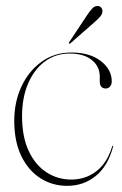

<svg xmlns="http://www.w3.org/2000/svg" viewBox="-20 -611 408 640"><path d="M352.5 -339.5Q352.5 -329.5 346.8 -322.8Q341 -316 333 -316Q312.5 -316 312.5 -340V-356Q312.5 -389.5 286 -411Q259.5 -432.5 212.5 -432.5Q164.5 -432.5 128.8 -405.5Q93 -378.5 73.2 -331.5Q53.5 -284.5 53.5 -224Q53.5 -155.5 75.5 -108.2Q97.5 -61 134.8 -36.8Q172 -12.5 217.5 -12.5Q265 -12.5 301 -40Q337 -67.5 354 -123Q354.5 -125 356 -125Q358.5 -125 357 -122.5Q340 -57.5 299.2 -24.5Q258.5 8.5 204 8.5Q155 8.5 115 -16.8Q75 -42 51.2 -90.5Q27.5 -139 27.5 -209Q27.5 -270.5 51.2 -322Q75 -373.5 118 -404.8Q161 -436 218 -436Q279 -436 315.8 -407.8Q352.5 -379.5 352.5 -339.5ZM268 -557Q278.5 -573 286.8 -582Q295 -591 304.5 -591Q313 -591 317.2 -586Q321.5 -581 321.5 -574Q321.5 -564.5 314.2 -556Q307 -547.5 295.5 -537.5L215 -467Q212 -464 210 -466Q208.5 -467.5 211 -471Z"/></svg>

Font: Fraunces 144pt Thin
Style: Regular
Weight: 100
Version: Version 1.000;[f99f86859]